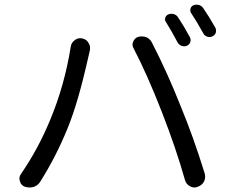

<svg xmlns="http://www.w3.org/2000/svg" viewBox="-20 -831 1036 844"><path d="M710 -733.4Q703.1 -742.2 706.5 -752.9Q710 -763.7 719.7 -767.6Q731.4 -772.5 743.7 -769Q755.9 -765.6 762.7 -754.9Q791 -711.9 814.5 -668Q820.3 -657.2 816.4 -646Q812.5 -634.8 801.8 -629.9Q790 -625 778.3 -629.4Q766.6 -633.8 760.7 -644.5Q735.4 -692.4 710 -733.4ZM820.3 -773.4Q814.5 -782.2 817.4 -793Q820.3 -803.7 830.1 -807.6Q836.9 -810.5 843.8 -810.5Q848.6 -810.5 853.5 -809.6Q866.2 -805.7 873 -795.9Q900.4 -755.9 926.8 -709Q929.7 -703.1 929.7 -696.3Q929.7 -691.4 928.7 -687.5Q924.8 -675.8 913.1 -670.9Q902.3 -666 890.6 -669.9Q878.9 -673.8 873 -685.5Q845.7 -735.4 820.3 -773.4ZM199.2 -300.8Q263.7 -454.1 291 -626Q293.9 -644.5 309.6 -655.3Q320.3 -663.1 333 -663.1Q337.9 -663.1 341.8 -662.1Q360.4 -658.2 369.1 -642.6Q376 -631.8 376 -620.1Q376 -614.3 375 -609.4Q371.1 -591.8 368.2 -580.1Q323.2 -378.9 277.3 -267.6Q226.6 -142.6 156.2 -31.2Q145.5 -14.6 126 -8.8Q118.2 -6.8 109.4 -6.8Q98.6 -6.8 87.9 -10.7Q71.3 -17.6 67.4 -35.2Q65.4 -40 65.4 -45.9Q65.4 -56.6 72.3 -66.4Q147.5 -175.8 199.2 -300.8ZM691.4 -338.9Q627 -503.9 567.4 -618.2Q562.5 -626 562.5 -634.8Q562.5 -640.6 565.4 -647.5Q571.3 -663.1 586.9 -668.9Q594.7 -670.9 603.5 -670.9Q612.3 -670.9 622.1 -668Q638.7 -661.1 647.5 -644.5Q715.8 -511.7 773.4 -366.2Q829.1 -232.4 879.9 -68.4Q881.8 -61.5 881.8 -54.7Q881.8 -43 877 -33.2Q867.2 -15.6 848.6 -9.8Q841.8 -6.8 835 -6.8Q824.2 -6.8 814.5 -12.7Q797.9 -21.5 793 -40Q753.9 -178.7 691.4 -338.9Z"/></svg>

Font: Gen Jyuu Gothic P Regular
Style: Regular
Weight: 400
Designer: [Source Han Sans]
Ryoko NISHIZUKA  (kana & ideographs); Paul D. Hunt (Latin, Greek & Cyrillic); Wenlong ZHANG  (bopomofo
Version: Version 1.002.20150607